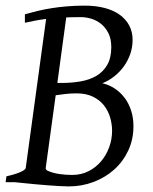

<svg xmlns="http://www.w3.org/2000/svg" viewBox="-20 -650 545 685"><path d="M269 -588.9Q254.4 -588.9 241.2 -588.6Q228 -588.4 216.3 -587.9L184.6 -354H200.2Q234.4 -354 266.4 -359.4Q298.3 -364.7 323 -378.9Q347.7 -393.1 362.3 -418Q377 -442.9 377 -481.9Q377 -511.7 366.5 -532.2Q356 -552.7 339.8 -565.4Q323.7 -578.1 304.7 -583.5Q285.6 -588.9 269 -588.9ZM252.9 -316.9Q231.4 -316.9 213.4 -314.7Q195.3 -312.5 178.7 -310.1L143.1 -50.8Q141.6 -46.9 148.4 -41.5Q157.7 -37.1 168.9 -33.9Q180.2 -30.8 192.1 -29.1Q204.1 -27.3 215.8 -26.6Q227.5 -25.9 237.8 -25.9Q270 -25.9 296.1 -39.3Q322.3 -52.7 340.8 -74.7Q359.4 -96.7 369.6 -125Q379.9 -153.3 379.9 -183.1Q379.9 -207.5 372.8 -231.4Q365.7 -255.4 350.6 -274.4Q335.4 -293.5 311.3 -305.2Q287.1 -316.9 252.9 -316.9ZM456.1 -200.2Q456.1 -152.3 437.5 -112.8Q418.9 -73.2 387.2 -44.9Q355.5 -16.6 313.5 -0.7Q271.5 15.1 225.1 15.1Q211.9 15.1 192.6 13.9Q173.3 12.7 151.9 11.2Q130.4 9.8 109.1 7.6Q87.9 5.4 70.8 3.9Q53.7 2.4 32.2 0H0L2.9 -21Q33.7 -27.8 52.2 -35.9Q70.8 -43.9 71.8 -50.8L144.5 -582.5Q122.6 -579.6 104.5 -576.2Q86.4 -572.8 68.8 -568.8V-599.1Q91.3 -605.5 114.7 -611.1Q138.2 -616.7 164.1 -620.8Q189.9 -625 219.2 -627.4Q248.5 -629.9 282.2 -629.9Q321.8 -629.9 353.3 -621.6Q384.8 -613.3 407 -597.4Q429.2 -581.5 441.2 -558.8Q453.1 -536.1 453.1 -507.8Q453.1 -482.4 445.1 -458.5Q437 -434.6 422.6 -414.3Q408.2 -394 388.4 -378.2Q368.7 -362.3 345.2 -353Q370.1 -347.2 390.4 -333.5Q410.6 -319.8 425.3 -300Q439.9 -280.3 448 -254.9Q456.1 -229.5 456.1 -200.2Z"/></svg>

Font: Akkhara
Style: Italic
Weight: 400
Italic angle: -7°
Designer: J. Victor Gaultney
Version: Version 1.00 June 13, 2006, initial release